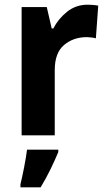

<svg xmlns="http://www.w3.org/2000/svg" viewBox="-20 -576 457 817"><path d="M353 -556Q363 -556 375.5 -555Q388 -554 398 -552L388 -413Q381 -415 369 -416.5Q357 -418 350 -418Q292 -418 252.5 -384.5Q213 -351 213 -278V0H72V-546H179L200 -455H207Q228 -496 265.5 -526Q303 -556 353 -556ZM228 71Q214 105 195 144Q176 183 153 221H67V208Q74 180 82.5 136.5Q91 93 95 61H228Z"/></svg>

Font: Noto Sans Gujarati UI SemiCondensed
Style: Bold
Weight: 700
Width: 4
Designer: Jelle Bosma - Monotype Design Team, Universal Thirst
Foundry: Monotype Imaging Inc.
Version: Version 2.106; ttfautohint (v1.8.4.7-5d5b)